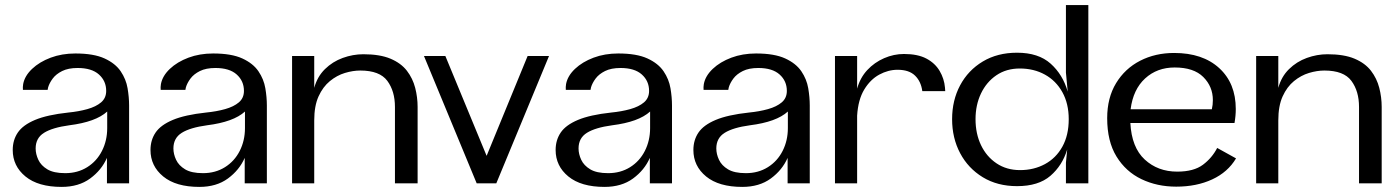

<svg xmlns="http://www.w3.org/2000/svg" viewBox="-20 -720 5488 754"><path d="M222 14Q130 14 80 -27Q30 -68 30 -131Q30 -170 50 -199.5Q70 -229 117.5 -249Q165 -269 248 -278Q289 -282 323 -291.5Q357 -301 377 -318Q397 -335 397 -363Q397 -402 368.5 -427.5Q340 -453 285 -453Q248 -453 224 -441Q200 -429 187 -411.5Q174 -394 169 -377Q168 -372 167 -367H70Q69 -378 71 -390Q77 -422 106 -449.5Q135 -477 179 -493.5Q223 -510 276 -510Q348 -510 390.5 -490.5Q433 -471 454 -440Q475 -409 481 -373.5Q487 -338 487 -306V0H400V-100Q379 -52 334 -19Q289 14 222 14ZM236 -40Q285 -40 322.5 -63.5Q360 -87 380.5 -127.5Q401 -168 401 -217V-282Q356 -241 252 -228Q186 -219 153 -198.5Q120 -178 120 -137Q120 -115 130.5 -92.5Q141 -70 166 -55Q191 -40 236 -40Z M763 14Q671 14 621 -27Q571 -68 571 -131Q571 -170 591 -199.5Q611 -229 658.5 -249Q706 -269 789 -278Q830 -282 864 -291.5Q898 -301 918 -318Q938 -335 938 -363Q938 -402 909.5 -427.5Q881 -453 826 -453Q789 -453 765 -441Q741 -429 728 -411.5Q715 -394 710 -377Q709 -372 708 -367H611Q610 -378 612 -390Q618 -422 647 -449.5Q676 -477 720 -493.5Q764 -510 817 -510Q889 -510 931.5 -490.5Q974 -471 995 -440Q1016 -409 1022 -373.5Q1028 -338 1028 -306V0H941V-100Q920 -52 875 -19Q830 14 763 14ZM777 -40Q826 -40 863.5 -63.5Q901 -87 921.5 -127.5Q942 -168 942 -217V-282Q897 -241 793 -228Q727 -219 694 -198.5Q661 -178 661 -137Q661 -115 671.5 -92.5Q682 -70 707 -55Q732 -40 777 -40Z M1407 -507Q1472 -507 1513.5 -489.5Q1555 -472 1578 -442Q1601 -412 1610.5 -375Q1620 -338 1620 -300V0H1531V-300Q1531 -362 1501 -402.5Q1471 -443 1395 -443Q1366 -443 1334.5 -433.5Q1303 -424 1275.5 -401.5Q1248 -379 1231 -341.5Q1214 -304 1214 -247V0H1127V-500H1214V-375Q1226 -419 1256 -448.5Q1286 -478 1326 -492.5Q1366 -507 1407 -507Z M1852 0 1645 -500H1729L1891 -108L2052 -500H2136L1929 0Z M2354 14Q2262 14 2212 -27Q2162 -68 2162 -131Q2162 -170 2182 -199.5Q2202 -229 2249.5 -249Q2297 -269 2380 -278Q2421 -282 2455 -291.5Q2489 -301 2509 -318Q2529 -335 2529 -363Q2529 -402 2500.5 -427.5Q2472 -453 2417 -453Q2380 -453 2356 -441Q2332 -429 2319 -411.5Q2306 -394 2301 -377Q2300 -372 2299 -367H2202Q2201 -378 2203 -390Q2209 -422 2238 -449.5Q2267 -477 2311 -493.5Q2355 -510 2408 -510Q2480 -510 2522.5 -490.5Q2565 -471 2586 -440Q2607 -409 2613 -373.5Q2619 -338 2619 -306V0H2532V-100Q2511 -52 2466 -19Q2421 14 2354 14ZM2368 -40Q2417 -40 2454.5 -63.5Q2492 -87 2512.5 -127.5Q2533 -168 2533 -217V-282Q2488 -241 2384 -228Q2318 -219 2285 -198.5Q2252 -178 2252 -137Q2252 -115 2262.5 -92.5Q2273 -70 2298 -55Q2323 -40 2368 -40Z M2895 14Q2803 14 2753 -27Q2703 -68 2703 -131Q2703 -170 2723 -199.5Q2743 -229 2790.5 -249Q2838 -269 2921 -278Q2962 -282 2996 -291.5Q3030 -301 3050 -318Q3070 -335 3070 -363Q3070 -402 3041.5 -427.5Q3013 -453 2958 -453Q2921 -453 2897 -441Q2873 -429 2860 -411.5Q2847 -394 2842 -377Q2841 -372 2840 -367H2743Q2742 -378 2744 -390Q2750 -422 2779 -449.5Q2808 -477 2852 -493.5Q2896 -510 2949 -510Q3021 -510 3063.5 -490.5Q3106 -471 3127 -440Q3148 -409 3154 -373.5Q3160 -338 3160 -306V0H3073V-100Q3052 -52 3007 -19Q2962 14 2895 14ZM2909 -40Q2958 -40 2995.5 -63.5Q3033 -87 3053.5 -127.5Q3074 -168 3074 -217V-282Q3029 -241 2925 -228Q2859 -219 2826 -198.5Q2793 -178 2793 -137Q2793 -115 2803.5 -92.5Q2814 -70 2839 -55Q2864 -40 2909 -40Z M3259 0V-500H3346V-372Q3358 -415 3386 -445Q3414 -475 3452 -491.5Q3490 -508 3530 -508Q3584 -508 3618 -490Q3652 -472 3670 -441.5Q3688 -411 3691 -376Q3691 -372 3691.5 -369Q3692 -366 3692 -362H3602Q3597 -400 3573.5 -423Q3550 -446 3505 -446Q3468 -446 3433 -427Q3398 -408 3374 -368.5Q3350 -329 3346 -266V0Z M3974 11Q3897 11 3839.5 -24Q3782 -59 3750.5 -118.5Q3719 -178 3719 -252Q3719 -326 3750.5 -385Q3782 -444 3839.5 -478.5Q3897 -513 3974 -513Q4058 -513 4106 -470Q4154 -427 4173 -360L4166 -435V-700H4254V0H4166V-81L4171 -133Q4152 -70 4105 -29.5Q4058 11 3974 11ZM3986 -52Q4040 -52 4083.5 -75.5Q4127 -99 4152 -144Q4177 -189 4177 -252Q4177 -313 4152 -358Q4127 -403 4083.5 -427Q4040 -451 3985 -451Q3932 -451 3893 -424.5Q3854 -398 3832.5 -353Q3811 -308 3811 -252Q3811 -195 3832.5 -150Q3854 -105 3893.5 -78.5Q3933 -52 3986 -52Z M4834 -98Q4802 -44 4740.5 -15.5Q4679 13 4599 13Q4524 13 4462.5 -16.5Q4401 -46 4364.5 -105.5Q4328 -165 4328 -256Q4328 -336 4363 -393.5Q4398 -451 4457.5 -481.5Q4517 -512 4591 -512Q4703 -512 4768 -452.5Q4833 -393 4833 -292Q4833 -265 4828 -237H4419Q4424 -141 4475.5 -93.5Q4527 -46 4603 -46Q4668 -46 4704 -73Q4740 -100 4760 -139ZM4593 -455Q4524 -455 4477 -412Q4430 -369 4420 -291H4739Q4741 -300 4742 -308.5Q4743 -317 4743 -327Q4743 -380 4705.5 -417.5Q4668 -455 4593 -455Z M5193 -507Q5258 -507 5299.5 -489.5Q5341 -472 5364 -442Q5387 -412 5396.5 -375Q5406 -338 5406 -300V0H5317V-300Q5317 -362 5287 -402.5Q5257 -443 5181 -443Q5152 -443 5120.5 -433.5Q5089 -424 5061.5 -401.5Q5034 -379 5017 -341.5Q5000 -304 5000 -247V0H4913V-500H5000V-375Q5012 -419 5042 -448.5Q5072 -478 5112 -492.5Q5152 -507 5193 -507Z"/></svg>

Font: Panamera Medium
Style: Regular
Weight: 500
Designer: Bastien Sozeau
Foundry: NBR — Bastien Sozeau
Version: Version 3.002; ttfautohint (v1.8.4.7-5d5b);gftools[0.9.33]